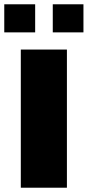

<svg xmlns="http://www.w3.org/2000/svg" viewBox="-57 -875 409 895"><path d="M-37.1 -724.1V-855H106.9V-724.1ZM189 -724.1V-855H332V-724.1ZM40 0V-644H254.9V0Z"/></svg>

Font: Kanit ExtraBold
Style: Regular
Weight: 800
Designer: Katatrad Team
Foundry: CadsonDemak
Version: Version 1.000;PS 001.000;hotconv 1.0.88;makeotf.lib2.5.64775